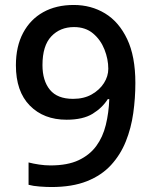

<svg xmlns="http://www.w3.org/2000/svg" viewBox="-20 -743 612 773"><path d="M525 -409Q525 -348 516.5 -287.5Q508 -227 486.5 -173.5Q465 -120 427 -78.5Q389 -37 330 -13.5Q271 10 187 10Q167 10 140 8Q113 6 95 1V-89Q114 -84 137.5 -80.5Q161 -77 183 -77Q252 -77 296.5 -98Q341 -119 367.5 -155Q394 -191 406 -240Q418 -289 420 -344H414Q392 -309 353 -285Q314 -261 248 -261Q156 -261 100 -318Q44 -375 44 -480Q44 -556 73 -610.5Q102 -665 154 -694Q206 -723 277 -723Q347 -723 403 -689Q459 -655 492 -585.5Q525 -516 525 -409ZM278 -634Q222 -634 186.5 -596.5Q151 -559 151 -481Q151 -418 181 -381.5Q211 -345 274 -345Q318 -345 349.5 -363Q381 -381 398.5 -408.5Q416 -436 416 -466Q416 -505 400.5 -544Q385 -583 354.5 -608.5Q324 -634 278 -634Z"/></svg>

Font: Noto Sans Adlam Medium
Style: Regular
Weight: 500
Version: Version 3.001